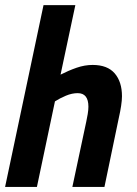

<svg xmlns="http://www.w3.org/2000/svg" viewBox="-22 -734 538 754"><path d="M-2 0 148.9 -713.9H273.9L215.8 -440.9Q246.1 -456.5 278.3 -467.8Q310.5 -479 341.8 -479Q399.9 -479 428.5 -445.8Q457 -412.6 457 -356Q457 -340.3 453.6 -317.9Q450.2 -295.4 444.8 -272L388.2 0H262.2L316.9 -256.8Q319.8 -269.5 322.5 -286.1Q325.2 -302.7 325.2 -314.9Q325.2 -368.2 283.2 -368.2Q260.7 -368.2 236.8 -358.2Q212.9 -348.1 193.8 -335.9L123 0Z"/></svg>

Font: Open Sans Condensed
Style: Bold Italic
Weight: 700
Width: 3
Italic angle: -12°
Designer: Monotype Design Team
Foundry: Monotype Imaging Inc.
Version: Version 3.003; ttfautohint (v1.8.4)